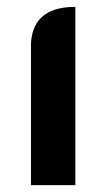

<svg xmlns="http://www.w3.org/2000/svg" viewBox="-20 -538 308 558"><path d="M70 0H199V-518C128 -518 75 -492 70 -413Z"/></svg>

Font: Mesarto
Style: Regular
Weight: 700
Designer: Mohamed Gaber
Foundry: Kief Type Foundry
Version: Version 2.020